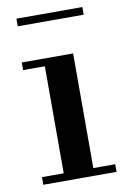

<svg xmlns="http://www.w3.org/2000/svg" viewBox="-81 -748 525 798"><g transform="rotate(-10 181.5 -349.5)"><path d="M36.1 0V-32.2H127.9V-483.9H36.1V-516.1H252.9V-32.2H345.2V0ZM45.9 -667V-699.2H324.2V-667Z"/></g></svg>

Font: Fin Serif Display
Style: Italic
Weight: 400
Designer: J. Blake Harris
Version: Version 1.006;FEAKit 1.0